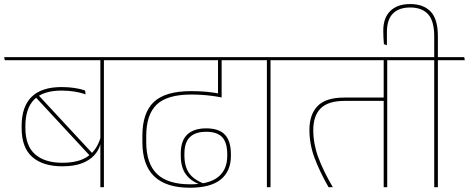

<svg xmlns="http://www.w3.org/2000/svg" viewBox="-34 -900 2254 923"><path d="M465.5 -615H448.5V0H465.5ZM379.5 -610.5H595.5L592 -625.5H376ZM-11 -610.5H544L541 -625.5H-14ZM132 -438.5 398 -151.5 411 -162 148 -445.5ZM70 -284Q70 -190.5 121 -145.5Q172 -100.5 266 -100.5Q321.5 -100.5 359.5 -115Q397.5 -129.5 419.5 -154Q441.5 -178.5 449 -208.5H450.5L449 -238Q432 -179 388 -148.2Q344 -117.5 266 -117.5Q181 -117.5 134.5 -158.5Q88 -199.5 88 -285.5V-293.5Q88 -379 130.5 -421.8Q173 -464.5 262 -464.5Q293.5 -464.5 322.8 -460Q352 -455.5 377.5 -446.5L375 -465Q352.5 -473 323.5 -477.2Q294.5 -481.5 262 -481.5Q166 -481.5 118 -434.5Q70 -387.5 70 -294.5Z M948 -610.5H1135.5L1132.5 -625.5H944.5ZM1031 -615.5H1014V-487L1031 -487.5ZM569 -610.5H1161.5L1158.5 -625.5H565.5ZM1014 -616.5V-440.5L1031.5 -431.5V-616.5ZM650.5 -247.5V-217Q650.5 -106 707.8 -51.8Q765 2.5 879 2.5Q978 2.5 1027 -37Q1076 -76.5 1076 -150.5V-159Q1076 -221.5 1047.5 -252.2Q1019 -283 957 -283Q898 -283 866.5 -253.5Q835 -224 835 -162V-152Q835 -95.5 859.5 -62Q884 -28.5 927.5 -13.5V-11.5L948.5 -16.5Q897 -36 874.8 -68Q852.5 -100 852.5 -153V-161Q852.5 -215.5 879 -241Q905.5 -266.5 957 -266.5Q1010.5 -266.5 1034.5 -240.2Q1058.5 -214 1058.5 -157.5V-151Q1058.5 -84 1014.5 -49Q970.5 -14 880 -14Q772.5 -14 720.8 -63.8Q669 -113.5 669 -217.5V-246.5Q669 -349 719.2 -397.2Q769.5 -445.5 885.5 -445.5Q910.5 -445.5 934.2 -444Q958 -442.5 982.2 -439.5Q1006.5 -436.5 1031.5 -431.5V-448Q994.5 -455.5 958.8 -458.8Q923 -462 885 -462Q761 -462 705.8 -410Q650.5 -358 650.5 -247.5Z M1266.5 0V-615H1249V0ZM1396 -610.5 1393 -625.5H1120L1123 -610.5Z M1827.5 -615H1810.5V0H1827.5ZM1741.5 -610.5H1957.5L1954 -625.5H1738ZM1364.5 -610.5H1909L1905.5 -625.5H1361ZM1545.5 0H1566Q1519.5 -79.5 1495.8 -144.2Q1472 -209 1472 -275Q1472 -343.5 1507.8 -379.2Q1543.5 -415 1623.5 -415H1820V-431H1621Q1532.5 -431 1493 -390.5Q1453.5 -350 1453.5 -275.5Q1453.5 -207 1477.8 -141.8Q1502 -76.5 1545.5 0Z M2071 0V-615H2053.5V0ZM2200.5 -610.5 2197.5 -625.5H1924.5L1927.5 -610.5ZM1938 -880.5Q1876 -880.5 1842.2 -847.2Q1808.5 -814 1808.5 -753Q1808.5 -739 1809.2 -722.8Q1810 -706.5 1811.5 -687.5L1826 -683V-746.5Q1826 -805.5 1854.8 -834.8Q1883.5 -864 1938 -864Q1994 -864 2023.8 -831.8Q2053.5 -799.5 2053.5 -724V-622H2071V-725.5Q2071 -808.5 2036.2 -844.5Q2001.5 -880.5 1938 -880.5Z"/></svg>

Font: Anek Devanagari Thin
Style: Regular
Weight: 250
Designer: Kailash Malviya (Devanagari) & Yesha Goshar (Latin)
Foundry: Ek Type
Version: Version 1.003